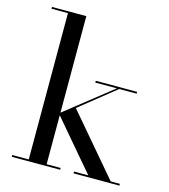

<svg xmlns="http://www.w3.org/2000/svg" viewBox="-111 -839 819 928"><g transform="rotate(15 298.0 -375.0)"><path d="M34 -9H116.5V-741H34V-750H206V-267L439 -451H331V-460H538V-451H451L272 -308L526.5 -9H572.5V0H343V-9H414.5L206 -254V-9H276V0H34Z"/></g></svg>

Font: Bodoni* 24pt
Style: Regular
Weight: 400
Version: Version 2.3